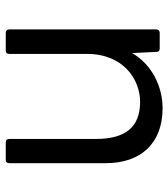

<svg xmlns="http://www.w3.org/2000/svg" viewBox="21 -580 584 666"><g transform="rotate(90 313.0 -247.0)"><path d="M156 25C163 25 167 21 167 13V-257C167 -384 257 -441 333 -441C422 -441 462 -389 462 -287V13C462 21 466 25 474 25H536C542 25 546 21 546 13V-322C546 -445 476 -519 355 -519C282 -519 204 -483 164 -413L160 -498C160 -506 155 -509 148 -509H94C87 -509 82 -505 82 -498V13C82 21 87 25 94 25Z"/></g></svg>

Font: LINE Seed JP_OTF Regular
Style: Regular
Weight: 400
Designer: LY Corporation & Fontrix & Fontworks
Version: Version 1.002